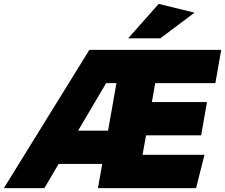

<svg xmlns="http://www.w3.org/2000/svg" viewBox="-104 -966 1156 986"><path d="M-84 0 355 -710H1032L1002 -539H693L676 -442H959L929 -271H646L628 -171H946L903 0H399L421 -124H197L124 0ZM297 -295H451L494 -539H441ZM554 -769 711 -946 895 -901 719 -769Z"/></svg>

Font: Livvic Black
Style: Italic
Weight: 900
Italic angle: -10°
Designer: Jacques Le Bailly, Baron von Fonthausen
Version: Version 1.001; ttfautohint (v1.8.2)